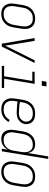

<svg xmlns="http://www.w3.org/2000/svg" viewBox="1108 -1884 783 3040"><g transform="rotate(90 1500.0 -363.5)"><path d="M200 8Q171 8 144.5 2Q118 -4 96.5 -19Q75 -34 61 -56.5Q47 -79 40.5 -105Q34 -131 35 -159Q36 -187 41 -215L60 -335Q65 -361 73 -385.5Q81 -410 95 -433Q109 -456 129.5 -475Q150 -494 173.5 -506Q197 -518 223 -523Q249 -528 274 -528Q302 -528 329 -522Q356 -516 377.5 -501Q399 -486 413 -463.5Q427 -441 433 -415Q439 -389 438.5 -361Q438 -333 433 -305L413 -185Q409 -159 401 -134.5Q393 -110 378.5 -87Q364 -64 344 -45Q324 -26 300 -14Q276 -2 250.5 3Q225 8 200 8ZM200 -29Q221 -29 242 -33Q263 -37 282.5 -47.5Q302 -58 318.5 -74.5Q335 -91 346 -110Q357 -129 363.5 -149.5Q370 -170 374 -191L394 -311Q397 -333 398 -355Q399 -377 394.5 -398Q390 -419 380 -437.5Q370 -456 354 -468.5Q338 -481 317 -486Q296 -491 273 -491Q253 -491 231.5 -487Q210 -483 190.5 -472.5Q171 -462 155 -445.5Q139 -429 127.5 -410Q116 -391 109.5 -370.5Q103 -350 100 -329L80 -209Q76 -187 75.5 -165Q75 -143 79 -122Q83 -101 93 -82.5Q103 -64 119.5 -51.5Q136 -39 157 -34Q178 -29 200 -29Z M671 0 582 -520H626L684 -173Q689 -143 693.5 -113Q698 -83 702 -53Q717 -83 731.5 -113Q746 -143 761 -173L934 -520H977L717 0Z M1022 0V-37H1187L1261 -483H1115V-520H1307L1227 -37H1372V0ZM1261 -633 1273 -707H1348L1336 -633Z M1713 8Q1684 8 1656 2.5Q1628 -3 1605 -17.5Q1582 -32 1566 -54Q1550 -76 1542.5 -102.5Q1535 -129 1535.5 -157.5Q1536 -186 1541 -215L1560 -335Q1565 -361 1573 -386Q1581 -411 1595.5 -434Q1610 -457 1630.5 -476Q1651 -495 1675.5 -507Q1700 -519 1725.5 -523.5Q1751 -528 1777 -528Q1801 -528 1824 -524.5Q1847 -521 1867.5 -511.5Q1888 -502 1904.5 -487Q1921 -472 1930.5 -452Q1940 -432 1943.5 -409Q1947 -386 1943 -363Q1939 -334 1921 -308Q1903 -282 1877.5 -265Q1852 -248 1822.5 -242Q1793 -236 1765 -236Q1742 -236 1719.5 -237.5Q1697 -239 1674.5 -240Q1652 -241 1630 -243Q1608 -245 1587 -251L1580 -209Q1576 -186 1575.5 -163Q1575 -140 1580.5 -119Q1586 -98 1598 -80Q1610 -62 1628 -50Q1646 -38 1668 -33.5Q1690 -29 1713 -29Q1737 -29 1761.5 -34Q1786 -39 1808 -52Q1830 -65 1848 -84Q1866 -103 1878 -125L1911 -108Q1896 -82 1874.5 -59Q1853 -36 1826.5 -20.5Q1800 -5 1771 1.5Q1742 8 1713 8ZM1770 -270Q1792 -270 1814 -275.5Q1836 -281 1855 -294Q1874 -307 1887 -327Q1900 -347 1904 -368Q1907 -386 1904 -403.5Q1901 -421 1893.5 -435.5Q1886 -450 1873.5 -461.5Q1861 -473 1845.5 -479.5Q1830 -486 1812.5 -488.5Q1795 -491 1777 -491Q1756 -491 1734.5 -487.5Q1713 -484 1693 -473.5Q1673 -463 1656.5 -447Q1640 -431 1628.5 -411.5Q1617 -392 1610 -371Q1603 -350 1600 -329L1593 -288Q1614 -282 1636 -279.5Q1658 -277 1680.5 -276Q1703 -275 1725.5 -272.5Q1748 -270 1770 -270Z M2178 8Q2151 8 2126 1Q2101 -6 2082.5 -22.5Q2064 -39 2053 -61.5Q2042 -84 2037.5 -109.5Q2033 -135 2034.5 -162Q2036 -189 2041 -215L2060 -335Q2064 -360 2072 -384Q2080 -408 2093 -430.5Q2106 -453 2124.5 -472.5Q2143 -492 2166 -504.5Q2189 -517 2214 -522.5Q2239 -528 2263 -528Q2290 -528 2315 -521Q2340 -514 2358.5 -497.5Q2377 -481 2387.5 -458Q2398 -435 2402 -410L2456 -735H2496L2375 0H2334L2350 -94Q2337 -71 2318.5 -51Q2300 -31 2277 -17Q2254 -3 2228.5 2.5Q2203 8 2178 8ZM2197 -29Q2217 -29 2237.5 -33Q2258 -37 2277 -47.5Q2296 -58 2311.5 -73.5Q2327 -89 2338 -107.5Q2349 -126 2355.5 -146.5Q2362 -167 2365 -187L2385 -307Q2389 -329 2390 -351Q2391 -373 2387.5 -394Q2384 -415 2374.5 -434Q2365 -453 2350 -466.5Q2335 -480 2314 -485.5Q2293 -491 2271 -491Q2250 -491 2229 -486.5Q2208 -482 2189 -471.5Q2170 -461 2154 -445Q2138 -429 2127 -410Q2116 -391 2109.5 -370.5Q2103 -350 2100 -329L2080 -209Q2076 -187 2075 -165.5Q2074 -144 2078 -123Q2082 -102 2091.5 -83.5Q2101 -65 2117 -52Q2133 -39 2154 -34Q2175 -29 2197 -29Z M2700 8Q2671 8 2644.5 2Q2618 -4 2596.5 -19Q2575 -34 2561 -56.5Q2547 -79 2540.5 -105Q2534 -131 2535 -159Q2536 -187 2541 -215L2560 -335Q2565 -361 2573 -385.5Q2581 -410 2595 -433Q2609 -456 2629.5 -475Q2650 -494 2673.5 -506Q2697 -518 2723 -523Q2749 -528 2774 -528Q2802 -528 2829 -522Q2856 -516 2877.5 -501Q2899 -486 2913 -463.5Q2927 -441 2933 -415Q2939 -389 2938.5 -361Q2938 -333 2933 -305L2913 -185Q2909 -159 2901 -134.5Q2893 -110 2878.5 -87Q2864 -64 2844 -45Q2824 -26 2800 -14Q2776 -2 2750.5 3Q2725 8 2700 8ZM2700 -29Q2721 -29 2742 -33Q2763 -37 2782.5 -47.5Q2802 -58 2818.5 -74.5Q2835 -91 2846 -110Q2857 -129 2863.5 -149.5Q2870 -170 2874 -191L2894 -311Q2897 -333 2898 -355Q2899 -377 2894.5 -398Q2890 -419 2880 -437.5Q2870 -456 2854 -468.5Q2838 -481 2817 -486Q2796 -491 2773 -491Q2753 -491 2731.5 -487Q2710 -483 2690.5 -472.5Q2671 -462 2655 -445.5Q2639 -429 2627.5 -410Q2616 -391 2609.5 -370.5Q2603 -350 2600 -329L2580 -209Q2576 -187 2575.5 -165Q2575 -143 2579 -122Q2583 -101 2593 -82.5Q2603 -64 2619.5 -51.5Q2636 -39 2657 -34Q2678 -29 2700 -29Z"/></g></svg>

Font: Iosevka SS04 Extralight
Style: Italic
Weight: 200
Italic angle: -9°
Monospace: yes
Designer: Belleve Invis
Foundry: Belleve Invis
Version: Version 19.0.0; ttfautohint (v1.8.4)